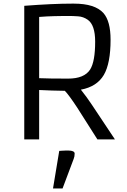

<svg xmlns="http://www.w3.org/2000/svg" viewBox="-20 -777 707 1070"><path d="M115.2 -744.6Q273.9 -756.8 381.8 -756.8H391.6Q509.3 -756.8 556.6 -704.1Q596.2 -658.7 596.2 -555.7Q596.2 -423.8 558.6 -359.4Q520 -293.9 430.7 -277.3Q447.3 -256.8 463.4 -234.4L492.2 -192.9L620.6 0H522.9L410.6 -176.8Q363.8 -248 341.3 -271H335.9Q301.3 -271.5 269 -272.5L198.2 -275.4V0H115.2ZM198.2 -341.3Q249.5 -338.9 359.4 -338.9Q449.7 -338.9 482.4 -389.6Q510.3 -434.1 510.3 -544.9Q510.3 -638.2 468.8 -667Q444.3 -684.1 415.3 -686Q386.2 -688 364.5 -688Q342.8 -688 322.5 -687.7Q302.2 -687.5 282.2 -687Q262.2 -686.5 241.7 -685.5L198.2 -682.6ZM323.7 63Q335.4 62 344.7 62H362.8Q377.4 62 386.7 66.2Q396 70.3 396 79.1Q396 95.7 390.6 108.4L328.6 273.4H275.4L310.1 64Z"/></svg>

Font: Armata
Style: Regular
Weight: 400
Designer: Viktoriya Grabowska
Foundry: Viktoriya Grabowska
Version: Version 1.002